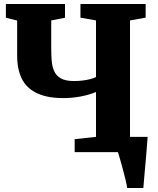

<svg xmlns="http://www.w3.org/2000/svg" viewBox="-20 -763 790 963"><path d="M618 180Q616 165.5 609.8 139.2Q603.5 113 595.8 84.2Q588 55.5 581.2 32.2Q574.5 9 571.5 0L536 -76.5H720.5Q719.5 -63.5 717.5 -37.5Q715.5 -11.5 712.8 21.2Q710 54 707 86Q704 118 702 143.5Q700 169 699 180ZM461.5 -301.5Q426.5 -287 384 -279Q341.5 -271 297 -271Q250 -271 213 -279.5Q176 -288 148.2 -304.8Q120.5 -321.5 102.2 -347Q84 -372.5 75 -407Q66 -441.5 66 -484.5V-660L9.5 -674V-743H306V-674L237 -660.5V-518.5Q237 -487 239.2 -458.2Q241.5 -429.5 251.8 -406.2Q262 -383 285.5 -369.8Q309 -356.5 352 -356.5Q372 -356.5 393.2 -359Q414.5 -361.5 432.8 -366.2Q451 -371 461.5 -376.5V-660.5L383.5 -674.5V-743H710.5V-674.5L632 -660.5V-76.5L710.5 -64.5V0H354.5V-65L461.5 -76.5Z"/></svg>

Font: Merriweather 20pt Black
Style: Regular
Weight: 900
Version: Version 2.100